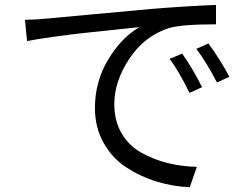

<svg xmlns="http://www.w3.org/2000/svg" viewBox="-20 -740 1040 793"><path d="M680.7 -497.1 732.4 -518.6Q778.3 -453.1 814.5 -379.9L762.7 -356.4Q719.7 -444.3 680.7 -497.1ZM791 -538.1 840.8 -560.5Q883.8 -502.9 927.7 -422.9L876 -399.4Q833 -482.4 791 -538.1ZM91.8 -570.3 83 -658.2Q137.7 -659.2 170.9 -663.1Q171.9 -663.1 334.5 -678.2Q497.1 -693.4 605.5 -703.1Q736.3 -713.9 872.1 -719.7V-639.6Q731.4 -639.6 677.7 -624Q577.1 -591.8 514.6 -498Q452.1 -404.3 452.1 -310.5Q452.1 -241.2 481.9 -189.9Q511.7 -138.7 563 -109.9Q614.3 -81.1 670.9 -66.9Q727.5 -52.7 793 -50.8L763.7 33.2Q692.4 30.3 625 9.3Q557.6 -11.7 500 -49.8Q442.4 -87.9 407.2 -151.4Q372.1 -214.8 372.1 -293.9Q372.1 -402.3 426.3 -493.2Q480.5 -584 555.7 -627.9Q541 -626 463.9 -618.2Q386.7 -610.4 328.6 -604Q270.5 -597.7 199.7 -587.9Q128.9 -578.1 91.8 -570.3Z"/></svg>

Font: Gen Shin Gothic Regular
Style: Regular
Weight: 400
Designer: [Source Han Sans]
Ryoko NISHIZUKA  (kana & ideographs); Paul D. Hunt (Latin, Greek & Cyrillic); Wenlong ZHANG  (bopomofo
Version: Version 1.002.20150607